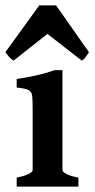

<svg xmlns="http://www.w3.org/2000/svg" viewBox="-34 -691 350 711"><path d="M27.8 0V-33.2Q58.1 -39.6 72.5 -47.1Q86.9 -54.7 86.9 -60.5V-289.6Q86.9 -320.3 85.2 -335.9Q83.5 -351.6 71.3 -357.7Q59.1 -363.8 27.8 -366.7V-398.4Q66.9 -404.3 101.8 -412.1Q136.7 -419.9 168 -431.2H197.3V-60.5Q197.3 -55.2 210.7 -47.4Q224.1 -39.6 256.3 -33.2V0ZM295.4 -497.6Q289.6 -489.3 283 -479.5Q276.4 -469.7 268.6 -466.8L141.6 -565.4L16.6 -466.8Q9.3 -469.7 0.5 -479.5Q-8.3 -489.3 -14.2 -497.6L111.3 -670.9H173.8Z"/></svg>

Font: Dai Banna SIL SemiBold
Style: Regular
Weight: 600
Designer: Victor Gaultney
Foundry: SIL International
Version: Version 4.000